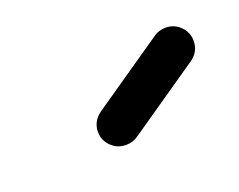

<svg xmlns="http://www.w3.org/2000/svg" viewBox="-40 -750 298 239"><g transform="rotate(-20 109.5 -631.0)"><path d="M95.6 -570.7Q84.1 -570.7 76.1 -578.7Q68.1 -586.7 68.1 -597.8Q68.1 -611.5 80 -620.4L176.3 -686.7Q182.6 -691.1 191.5 -691.1Q203 -691.1 210.9 -683.1Q218.9 -675.2 218.9 -664.1Q218.9 -650 207.4 -641.5L111.1 -575.2Q104.4 -570.7 95.6 -570.7Z"/></g></svg>

Font: 26F Galaxy Hebrew
Style: Bold
Weight: 700
Designer: C₂₉H₂₅N₃O₅
Version: Version 1.000